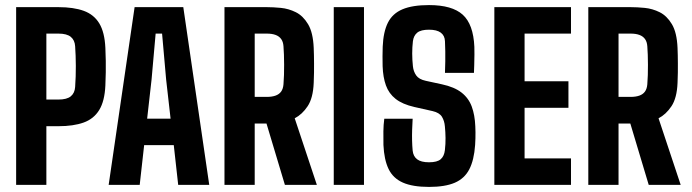

<svg xmlns="http://www.w3.org/2000/svg" viewBox="-20 -724 2709 752"><path d="M43.2 0V-696H209.1Q268.3 -696 308.2 -681.5Q348 -667 369 -632.2Q389.9 -597.5 392.7 -536.5Q393.9 -507.7 394.3 -485.6Q394.6 -463.5 394.3 -441.1Q393.9 -418.7 392.7 -389.1Q389.9 -327.8 368.6 -293.1Q347.3 -258.3 307.4 -244Q267.5 -229.7 208.9 -229.7H161.6V0ZM161.6 -334.1H208.9Q242 -334.1 257.4 -346.9Q272.8 -359.7 274.3 -383.5Q277.2 -424.2 277 -465.9Q276.8 -507.6 274.3 -542.9Q272.8 -566.9 257.2 -579.7Q241.6 -592.4 209.1 -592.4H161.6Z M405.6 0 507.2 -696H697.9L799.5 0H677.9L660.6 -155.5H544.6L527.2 0ZM556.3 -259.1H648.1L630.7 -412.5L614.8 -592.4H589.6L573.6 -412.3Z M859.2 0V-696H1025.1Q1050 -696 1080.3 -693.1Q1110.6 -690.1 1138.8 -676.1Q1167.1 -662 1186.6 -629.3Q1206.2 -596.5 1208.7 -536.5Q1209.3 -522.5 1209.6 -507.4Q1209.9 -492.3 1210 -475.6Q1210.1 -458.8 1209.9 -439.8Q1209.8 -420.8 1208.7 -399.5Q1206.3 -340 1184.9 -307.9Q1163.5 -275.8 1134.3 -260.7L1221 0H1095.8L1023.8 -240.1H977.6V0ZM977.6 -344.5H1024.9Q1045 -344.5 1059.1 -349.5Q1073.2 -354.5 1081.1 -365.3Q1088.9 -376.2 1090.3 -393.9Q1091.8 -410.7 1092.3 -430.4Q1092.8 -450.1 1092.8 -470.5Q1092.8 -490.9 1092.1 -509.7Q1091.3 -528.4 1090.3 -542.9Q1089.1 -560.4 1081.2 -571.2Q1073.3 -582.1 1059.3 -587.2Q1045.3 -592.4 1025.1 -592.4H977.6Z M1287.2 0V-696H1405.6V0Z M1660.5 8.1Q1595.9 8.1 1557.6 -9Q1519.3 -26 1501.9 -62.2Q1484.4 -98.5 1481.8 -156.3Q1481.2 -184 1481.6 -209.5Q1481.9 -235 1485.1 -258.9H1596.2Q1594.8 -236.9 1594.2 -215.3Q1593.5 -193.8 1594 -173.3Q1594.5 -152.8 1596.2 -134.4Q1598.5 -111.7 1613.8 -100.1Q1629.1 -88.4 1660.4 -88.4Q1692.3 -88.4 1706 -100.3Q1719.8 -112.2 1722.5 -136Q1725.3 -160.4 1725 -183.7Q1724.7 -206.9 1722.5 -228.6Q1720.8 -250.5 1710.9 -266.7Q1700.9 -282.8 1674.3 -288.9L1602.8 -305Q1556.2 -315.6 1529.5 -336.7Q1502.9 -357.7 1491.5 -389.7Q1480.1 -421.6 1478.6 -464.8Q1478.1 -484.8 1478.2 -503.3Q1478.4 -521.8 1478.9 -540.9Q1481.3 -599.3 1499.3 -635.2Q1517.3 -671.1 1556.4 -687.6Q1595.4 -704.1 1660.4 -704.1Q1750.6 -704.1 1792.3 -666.5Q1834 -628.9 1837.9 -540.6Q1838.4 -531.2 1838.2 -510.5Q1838 -489.8 1837.4 -469Q1836.8 -448.3 1836.3 -438.5H1722.8Q1723.8 -463.1 1724 -483.4Q1724.3 -503.7 1724 -522.8Q1723.8 -541.9 1722.8 -562.4Q1722 -584.6 1706.3 -596.2Q1690.7 -607.7 1660.1 -607.7Q1628.6 -607.7 1614.3 -596.2Q1600 -584.6 1597.2 -562.4Q1594.5 -539.3 1594.5 -514.2Q1594.6 -489.1 1597.2 -464.8Q1599.3 -443.9 1610.2 -428.5Q1621 -413.1 1648 -407.4L1710.8 -393.8Q1759.7 -383.3 1787.6 -361.5Q1815.5 -339.7 1827.7 -306.6Q1839.9 -273.4 1841.6 -229.4Q1842.3 -218.1 1842.3 -206.4Q1842.4 -194.8 1842.1 -182.3Q1841.9 -169.9 1840.9 -156.3Q1836.8 -97.1 1818.1 -60.9Q1799.4 -24.8 1761.3 -8.3Q1723.1 8.1 1660.5 8.1Z M1916.2 0V-696H2216.4V-592.4H2034.6V-405.6H2206.4V-301.9H2034.6V-103.7H2216.4V0Z M2284.2 0V-696H2450.1Q2475 -696 2505.3 -693.1Q2535.6 -690.1 2563.8 -676.1Q2592.1 -662 2611.6 -629.3Q2631.2 -596.5 2633.7 -536.5Q2634.3 -522.5 2634.6 -507.4Q2634.9 -492.3 2635 -475.6Q2635.1 -458.8 2634.9 -439.8Q2634.8 -420.8 2633.7 -399.5Q2631.3 -340 2609.9 -307.9Q2588.5 -275.8 2559.3 -260.7L2646 0H2520.8L2448.8 -240.1H2402.6V0ZM2402.6 -344.5H2449.9Q2470 -344.5 2484.1 -349.5Q2498.2 -354.5 2506.1 -365.3Q2513.9 -376.2 2515.3 -393.9Q2516.8 -410.7 2517.3 -430.4Q2517.8 -450.1 2517.8 -470.5Q2517.8 -490.9 2517.1 -509.7Q2516.3 -528.4 2515.3 -542.9Q2514.1 -560.4 2506.2 -571.2Q2498.3 -582.1 2484.3 -587.2Q2470.3 -592.4 2450.1 -592.4H2402.6Z"/></svg>

Font: Big Shoulders Display SC Thin
Style: Regular
Weight: 100
Designer: Patric King
Foundry: XO Type Co
Version: Version 2.002